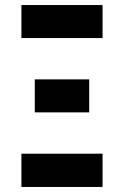

<svg xmlns="http://www.w3.org/2000/svg" viewBox="-20 -742 492 762"><path d="M65 -132H387V0H65ZM65 -722H387V-591H65ZM118 -427H334V-296H118Z"/></svg>

Font: PostBus
Style: Regular
Weight: 400
Designer: Peter Wiegel
Version: Version 1.001